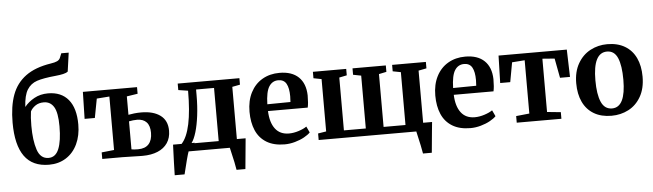

<svg xmlns="http://www.w3.org/2000/svg" viewBox="-58 -1111 5216 1533"><g transform="rotate(-5 2550.5 -344.5)"><path d="M33.5 -350.5Q33.5 -482 67 -573Q100.5 -664 176.5 -719.8Q252.5 -775.5 378.5 -795Q412 -800 430 -808.5Q448 -817 455 -834L469 -869H528.5L507.5 -719Q494.5 -708.5 469.5 -702.8Q444.5 -697 408 -693.5Q308.5 -684 257.8 -667Q207 -650 178.8 -604.8Q150.5 -559.5 145.5 -467Q176 -505.5 224.5 -532.5Q273 -559.5 335 -559.5Q441 -559.5 498 -490.8Q555 -422 555 -291Q555 -202.5 522.8 -134.2Q490.5 -66 431.5 -28.5Q372.5 9 295 9Q163 9 98.2 -81.2Q33.5 -171.5 33.5 -350.5ZM404 -289.5Q404 -399.5 376 -445.2Q348 -491 295 -491Q255 -491 227.5 -471.8Q200 -452.5 187.5 -427.5Q180.5 -381.5 180.5 -313Q180.5 -195.5 205.5 -120.5Q230.5 -45.5 295.5 -45.5Q352.5 -45.5 378.2 -109Q404 -172.5 404 -289.5Z M973 2Q905 0 884 0H721.5V-52.5L821.5 -63V-491.5L720 -484L691 -331H609L614 -547H1048V-494L960.5 -480.5V-333Q980 -337 1007.2 -340Q1034.5 -343 1062.5 -343Q1161 -343 1216.8 -301.2Q1272.5 -259.5 1272.5 -178.5Q1272.5 -121.5 1245 -80.5Q1217.5 -39.5 1166.2 -18Q1115 3.5 1044.5 3.5Q1031.5 3.5 1013 3Q994.5 2.5 973 2ZM1127.5 -174.5Q1127.5 -231 1101 -259.2Q1074.5 -287.5 1025 -287.5Q993.5 -287.5 960.5 -280.5V-56Q980.5 -52 1013 -52Q1070.5 -52 1099 -83.8Q1127.5 -115.5 1127.5 -174.5Z M1806 -64.5H1876L1874.5 -47L1853 180H1782Q1776.5 137.5 1747.5 15.5L1744 0H1413.5Q1399.5 38.5 1365.5 180H1286.5Q1288 97 1294.5 -64.5H1363Q1451.5 -159 1451.5 -483L1374 -495V-547H1868.5V-495L1806 -483ZM1660 -61V-487H1516V-439.5Q1516 -354 1506.5 -278.5Q1497 -203 1480.5 -147.8Q1464 -92.5 1443 -64.5H1468.5L1465.5 -61Z M1925.5 -272.5Q1925.5 -361 1959 -426.2Q1992.5 -491.5 2052.5 -526.5Q2112.5 -561.5 2190.5 -561.5Q2289.5 -561.5 2343.2 -510Q2397 -458.5 2399.5 -363Q2399.5 -299 2391.5 -265.5H2073Q2076.5 -173 2115 -122.8Q2153.5 -72.5 2225 -72.5Q2262 -72.5 2302.5 -85.5Q2343 -98.5 2367 -115.5L2390 -66.5Q2373 -48.5 2340.5 -30.5Q2308 -12.5 2266.2 -0.8Q2224.5 11 2183 11Q2096 11 2038.2 -24.2Q1980.5 -59.5 1953 -123Q1925.5 -186.5 1925.5 -272.5ZM2258 -322Q2260 -350 2260 -367.5Q2260 -433.5 2240.5 -468.5Q2221 -503.5 2176 -503.5Q2128.5 -503.5 2101.8 -462Q2075 -420.5 2072.5 -320Z M3364.5 0H3364L3347 180H3276.5Q3270.5 138.5 3238.5 0H2456V-52.5L2521.5 -63V-482.5L2457.5 -495V-546.5H2724.5V-495L2663.5 -482.5V-59H2839V-482.5L2775 -495V-546.5H3042V-495L2981.5 -482.5V-59H3157V-482.5L3092.5 -495V-546.5H3363V-495L3299 -482.5V-64.5H3370.5L3364.5 -3Z M3414.5 -272.5Q3414.5 -361 3448 -426.2Q3481.5 -491.5 3541.5 -526.5Q3601.5 -561.5 3679.5 -561.5Q3778.5 -561.5 3832.2 -510Q3886 -458.5 3888.5 -363Q3888.5 -299 3880.5 -265.5H3562Q3565.5 -173 3604 -122.8Q3642.5 -72.5 3714 -72.5Q3751 -72.5 3791.5 -85.5Q3832 -98.5 3856 -115.5L3879 -66.5Q3862 -48.5 3829.5 -30.5Q3797 -12.5 3755.2 -0.8Q3713.5 11 3672 11Q3585 11 3527.2 -24.2Q3469.5 -59.5 3442 -123Q3414.5 -186.5 3414.5 -272.5ZM3747 -322Q3749 -350 3749 -367.5Q3749 -433.5 3729.5 -468.5Q3710 -503.5 3665 -503.5Q3617.5 -503.5 3590.8 -462Q3564 -420.5 3561.5 -320Z M4401.5 0H4043.5V-53L4150 -64V-491L4048.5 -483.5L4020 -327H3939.5L3945.5 -546.5H4492.5L4499 -327H4419L4389.5 -483.5L4292 -491V-64L4401.5 -53Z M4817.5 -561.5Q4900 -561.5 4958.2 -527Q5016.5 -492.5 5046.5 -429Q5076.5 -365.5 5076.5 -279Q5076.5 -184.5 5039 -119Q5001.5 -53.5 4939.2 -21.2Q4877 11 4803 11Q4721 11 4662.8 -23.2Q4604.5 -57.5 4574.2 -121.2Q4544 -185 4544 -271.5Q4544 -364.5 4581.8 -430Q4619.5 -495.5 4681.8 -528.5Q4744 -561.5 4817.5 -561.5ZM4921.5 -267.5Q4921.5 -381.5 4895.5 -442.2Q4869.5 -503 4810.5 -503Q4698.5 -503 4698.5 -282.5Q4698.5 -169 4725.5 -108Q4752.5 -47 4812 -47Q4921.5 -47 4921.5 -267.5Z"/></g></svg>

Font: Merriweather Text
Style: Bold
Weight: 700
Designer: Eben Sorkin
Foundry: Eben Sorkin
Version: Version 2.100